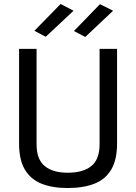

<svg xmlns="http://www.w3.org/2000/svg" viewBox="-20 -936 685 966"><path d="M320 10Q243 10 188.5 -12Q134 -34 105 -83Q76 -132 76 -213V-690H164V-210Q164 -134 205 -100.5Q246 -67 320 -67Q398 -67 439.5 -100.5Q481 -134 481 -210V-690H569V-213Q569 -133 540 -83.5Q511 -34 455.5 -12Q400 10 320 10ZM409 -750 352 -780 483 -915 549 -882ZM210 -751 153 -781 285 -916 350 -882Z"/></svg>

Font: Cairo Play Medium
Style: Regular
Weight: 500
Version: Version 3.119